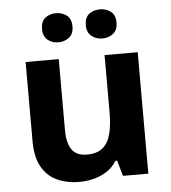

<svg xmlns="http://www.w3.org/2000/svg" viewBox="-54 -801 764 860"><g transform="rotate(-5 328.5 -371.0)"><path d="M579 -546V0H465L445 -70H437Q420 -42 393.5 -24.5Q367 -7 335 1.5Q303 10 269 10Q211 10 167 -11Q123 -32 99 -76Q75 -120 75 -190V-546H224V-227Q224 -169 245 -139Q266 -109 312 -109Q358 -109 383.5 -130Q409 -151 419.5 -191Q430 -231 430 -289V-546ZM161 -686Q161 -721 181 -736.5Q201 -752 229 -752Q257 -752 277.5 -736.5Q298 -721 298 -686Q298 -653 277.5 -637Q257 -621 229 -621Q201 -621 181 -637.5Q161 -654 161 -686ZM358 -686Q358 -721 378 -736.5Q398 -752 427 -752Q455 -752 475.5 -736.5Q496 -721 496 -686Q496 -653 475.5 -637Q455 -621 427 -621Q399 -621 378.5 -637.5Q358 -654 358 -686Z"/></g></svg>

Font: Noto Sans Thai
Style: Bold
Weight: 700
Designer: Monotype Design Team
Foundry: Monotype Imaging Inc.
Version: Version 2.001